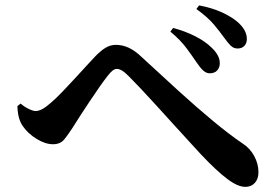

<svg xmlns="http://www.w3.org/2000/svg" viewBox="-20 -750 1040 722"><path d="M720.2 -513.9Q704.8 -536.9 681.7 -568.3Q658.6 -599.6 620.6 -631.1L631 -644.8Q675.6 -633.1 713.6 -613.9Q751.5 -594.7 774.6 -571.9Q807.3 -541.7 806.5 -511.3Q806.2 -495.5 796.5 -484.9Q786.7 -474.4 768.5 -474.4Q755.8 -474.4 744.4 -484.6Q733.1 -494.9 720.2 -513.9ZM822.3 -609.1Q807.6 -629.9 784.2 -657.9Q760.7 -685.8 718.4 -716.1L728.7 -729.7Q776.6 -720.5 811.6 -704.8Q846.7 -689 869.5 -670.6Q908.3 -638.6 908.3 -603.6Q908.3 -587.3 898.9 -577.5Q889.6 -567.6 873.3 -567.6Q858.6 -567.6 847.8 -578.1Q836.9 -588.5 822.3 -609.1ZM45.5 -351.1 57.4 -360.5Q72.8 -347.5 88.8 -340Q104.8 -332.5 114.2 -332.5Q125.2 -332.5 138.8 -339.7Q152.5 -346.9 170.6 -362.9Q189.8 -379.3 213.6 -403.9Q237.4 -428.5 261.7 -455.1Q285.9 -481.7 306.5 -504Q327.2 -526.2 338 -537.8Q357.1 -557.9 375.7 -569.6Q394.4 -581.3 415.8 -581.3Q441.5 -581.3 465.1 -570Q488.7 -558.8 514.5 -533.9Q583.5 -470.1 651.3 -408.3Q719.1 -346.5 781.1 -295.1Q843 -243.7 891.7 -210.9Q920.3 -192.4 936.1 -163Q951.9 -133.7 951.9 -102.2Q951.9 -77.6 938.5 -62.5Q925.1 -47.3 902.5 -47.3Q874.2 -47.3 834.5 -77.2Q794.8 -107 736.1 -169Q718.5 -188.4 690.7 -218.5Q662.9 -248.6 630.8 -284.1Q598.8 -319.6 567 -354.4Q535.2 -389.2 508.1 -418Q480.9 -446.8 463.9 -463.7Q449.2 -478.5 438.6 -484.7Q428 -490.9 419.2 -490.9Q411.9 -490.9 403.9 -485Q395.9 -479 384.6 -464.5Q372.6 -449.3 354.9 -424.2Q337.2 -399 318.2 -370.3Q299.1 -341.6 281.7 -314.9Q264.4 -288.2 253 -269.7Q237 -244.8 222 -226.2Q207 -207.6 179.5 -207.6Q150.4 -207.6 117.7 -227.7Q85 -247.7 65.9 -275.6Q55.7 -290.2 50.9 -308.7Q46.1 -327.2 45.5 -351.1Z"/></svg>

Font: Source Han Serif JP VF
Style: Regular
Weight: 250
Designer: Ryoko NISHIZUKA 西塚涼子 (kana & ideographs); Frank Grießhammer (Latin, Greek & Cyrillic); Wenlong ZHANG 张文龙 (bopomofo); San
Foundry: Adobe
Version: Version 2.001;hotconv 1.1.0;makeotfexe 2.6.0